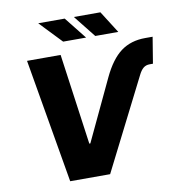

<svg xmlns="http://www.w3.org/2000/svg" viewBox="-98 -1019 1032 1108"><g transform="rotate(-10 418.5 -465.0)"><path d="M544.7 -552.9Q591.3 -651.3 650 -695Q708.8 -738.6 793.3 -738.6H836.6L811.4 -584.9H791.9Q769.9 -584.9 754.8 -572.3Q739.7 -559.7 726.6 -532.7L457.4 0H223.4L98.7 -727.3H295.5L369.7 -194.6H375.7ZM646.3 -800.4H511.4L408.7 -929.7H564.3ZM457.7 -800.4H323.2L199.9 -929.7H355.1Z"/></g></svg>

Font: Inter UI Extra Bold
Style: Italic
Weight: 800
Italic angle: 9.39999°
Designer: Rasmus Andersson
Foundry: rsms
Version: 3.2;8d6f07862